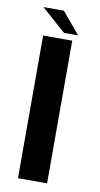

<svg xmlns="http://www.w3.org/2000/svg" viewBox="-83 -747 408 786"><g transform="rotate(10 121.0 -354.0)"><path d="M51 0H172V-593H51ZM133.5 -618.5H192L117 -708H32Z"/></g></svg>

Font: Anybody Thin Medium
Style: Regular
Weight: 500
Version: Version 1.113;gftools[0.9.25]